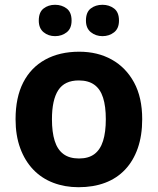

<svg xmlns="http://www.w3.org/2000/svg" viewBox="-20 -772 659 802"><path d="M574 -274Q574 -206 555.5 -153Q537 -100 502.5 -63.5Q468 -27 419 -8.5Q370 10 308 10Q251 10 202.5 -8.5Q154 -27 119 -63.5Q84 -100 64.5 -153Q45 -206 45 -274Q45 -365 77 -427.5Q109 -490 169 -523Q229 -556 311 -556Q388 -556 447 -523Q506 -490 540 -427.5Q574 -365 574 -274ZM197 -274Q197 -220 208.5 -183.5Q220 -147 245 -128.5Q270 -110 310 -110Q350 -110 374.5 -128.5Q399 -147 410.5 -183.5Q422 -220 422 -274Q422 -328 410.5 -364Q399 -400 374 -418Q349 -436 309 -436Q250 -436 223.5 -395.5Q197 -355 197 -274ZM142 -686Q142 -721 162 -736.5Q182 -752 210 -752Q238 -752 258.5 -736.5Q279 -721 279 -686Q279 -653 258.5 -637Q238 -621 210 -621Q182 -621 162 -637.5Q142 -654 142 -686ZM339 -686Q339 -721 359 -736.5Q379 -752 408 -752Q436 -752 456.5 -736.5Q477 -721 477 -686Q477 -653 456.5 -637Q436 -621 408 -621Q380 -621 359.5 -637.5Q339 -654 339 -686Z"/></svg>

Font: Noto Sans Armenian
Style: Bold
Weight: 700
Version: Version 2.007